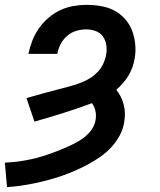

<svg xmlns="http://www.w3.org/2000/svg" viewBox="-39 -558 659 791"><path d="M-10 213 -19 112Q8 111 34.5 107.5Q61 104 87 98.5Q113 93 138.5 85Q164 77 190 67Q216 57 241 46Q266 35 290 20.5Q314 6 332.5 -16Q351 -38 355 -65Q358 -84 354 -101.5Q350 -119 340 -133Q281 -111 222 -92.5Q163 -74 103 -57L70 -154Q109 -165 148.5 -176Q188 -187 228 -197H229Q248 -202 266 -207.5Q284 -213 302 -220.5Q320 -228 336 -238.5Q352 -249 365.5 -264Q379 -279 387 -296.5Q395 -314 398 -332Q402 -352 399 -372Q396 -392 385 -407.5Q374 -423 355.5 -430Q337 -437 317 -437Q296 -437 275.5 -431Q255 -425 238 -410.5Q221 -396 211 -376.5Q201 -357 197 -336H78Q84 -364 94 -390Q104 -416 120.5 -440Q137 -464 159.5 -483.5Q182 -503 208 -515.5Q234 -528 262 -533Q290 -538 317 -538Q347 -538 376.5 -533Q406 -528 431 -515Q456 -502 475 -481Q494 -460 504.5 -433.5Q515 -407 518 -377Q521 -347 516 -318Q513 -299 506.5 -281Q500 -263 490.5 -247Q481 -231 468 -216Q455 -201 440 -188Q451 -175 458.5 -159.5Q466 -144 470.5 -127.5Q475 -111 475.5 -93Q476 -75 473 -57Q469 -28 455 -1.5Q441 25 420.5 47.5Q400 70 375 87.5Q350 105 324 119Q298 133 270.5 145Q243 157 215.5 166.5Q188 176 160 183.5Q132 191 103.5 197Q75 203 46.5 207Q18 211 -10 213Z"/></svg>

Font: Iosevka Curly Extended Oblique
Style: Bold
Weight: 700
Width: 7
Italic angle: -9°
Monospace: yes
Designer: Belleve Invis
Foundry: Belleve Invis
Version: Version 11.1.0; ttfautohint (v1.8.3)